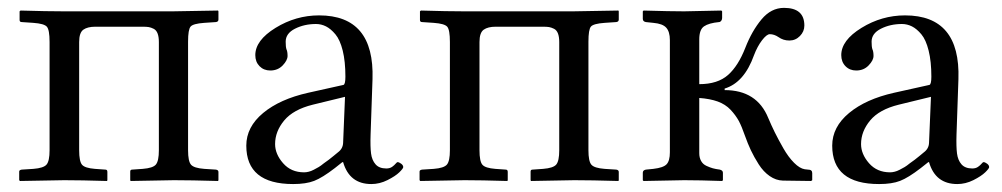

<svg xmlns="http://www.w3.org/2000/svg" viewBox="-20 -458 2547 488"><path d="M106 -351.1Q106 -382.3 99.1 -390.1Q92.3 -397.9 64.9 -399.9L35.2 -401.9Q29.8 -401.9 29.8 -407.2V-429.2L32.2 -431.2Q99.1 -429.2 142.1 -429.2H418.9L534.2 -431.2L535.2 -429.2V-408.2Q535.2 -402.8 528.8 -401.9L499 -399.9Q470.7 -397.9 464.4 -390.4Q458 -382.8 458 -352.1V-76.2Q458 -47.9 465.6 -39.3Q473.1 -30.8 499 -28.8L528.8 -26.9Q535.2 -25.9 535.2 -21V0L534.2 2Q465.3 0 421.9 0L312 2L311 0V-22Q311 -26.9 315.9 -26.9L342.8 -28.8Q368.7 -30.8 376.2 -39.8Q383.8 -48.8 383.8 -76.2V-351.1Q383.8 -364.3 380.6 -372.8Q377.4 -381.3 370.6 -384.8Q363.8 -388.2 357.9 -389.2Q352.1 -390.1 342.8 -390.1H222.2Q202.6 -390.1 191.9 -382.6Q181.2 -375 181.2 -351.1V-76.2Q181.2 -47.9 188.5 -39.3Q195.8 -30.8 221.2 -28.8L248 -26.9Q252.9 -26.9 252.9 -21V0L252 2Q185.5 0 143.1 0L30.8 2L28.8 0V-22Q28.8 -25.9 35.2 -26.9L64.9 -28.8Q90.8 -30.8 98.4 -39.8Q106 -48.8 106 -76.2Z M856.9 -211.9 774.9 -191.9Q725.6 -179.7 702.4 -151.9Q679.2 -124 679.2 -91.8Q679.2 -66.4 699.5 -43.2Q719.7 -20 752.9 -20Q758.3 -20 764.4 -21.5Q770.5 -22.9 777.6 -26.6Q784.7 -30.3 790 -33.4Q795.4 -36.6 803.2 -43L815.4 -51.8Q819.3 -54.7 827.6 -61.5L838.9 -70.8Q851.6 -80.1 852.1 -95.2ZM852.1 -45.9H850.1L831.1 -30.8Q799.3 -6.3 778.6 1.7Q757.8 9.8 725.1 9.8Q606 9.8 606 -87.9Q606 -135.3 648.9 -170.9Q691.4 -206.1 763.2 -222.2L853 -242.2Q857.9 -243.7 857.9 -263.2Q857.9 -301.8 851.1 -329.3Q844.2 -356.9 832.5 -370.8Q820.8 -384.8 808.6 -390.9Q796.4 -397 783.2 -397Q753.4 -397 729.7 -385Q706.1 -373 706.1 -352.1Q706.1 -338.9 708 -333Q710.9 -327.1 710.9 -315.9Q710.9 -304.7 698.5 -291.7Q686 -278.8 667 -278.8Q650.4 -278.8 639.6 -289.8Q628.9 -300.8 628.9 -317.9Q628.9 -355.5 680.4 -387.2Q731.9 -418.9 791 -418.9Q932.1 -418.9 926.8 -256.8L921.9 -115.2Q920.9 -85 923.1 -67.9Q925.3 -50.8 934.6 -40.3Q943.8 -29.8 961.9 -29.8Q970.7 -29.8 976.6 -33.9Q982.4 -38.1 985.6 -42Q988.8 -45.9 990.7 -45.9Q994.1 -45.9 999.5 -42Q1004.9 -38.1 1004.9 -33.2Q1004.9 -29.8 994.9 -20Q984.9 -10.3 964.8 -0.2Q944.8 9.8 923.8 9.8Q868.2 9.8 852.1 -45.9Z M1123.5 -351.1Q1123.5 -382.3 1116.7 -390.1Q1109.9 -397.9 1082.5 -399.9L1052.7 -401.9Q1047.4 -401.9 1047.4 -407.2V-429.2L1049.8 -431.2Q1116.7 -429.2 1159.7 -429.2H1436.5L1551.8 -431.2L1552.7 -429.2V-408.2Q1552.7 -402.8 1546.4 -401.9L1516.6 -399.9Q1488.3 -397.9 1481.9 -390.4Q1475.6 -382.8 1475.6 -352.1V-76.2Q1475.6 -47.9 1483.2 -39.3Q1490.7 -30.8 1516.6 -28.8L1546.4 -26.9Q1552.7 -25.9 1552.7 -21V0L1551.8 2Q1482.9 0 1439.5 0L1329.6 2L1328.6 0V-22Q1328.6 -26.9 1333.5 -26.9L1360.4 -28.8Q1386.2 -30.8 1393.8 -39.8Q1401.4 -48.8 1401.4 -76.2V-351.1Q1401.4 -364.3 1398.2 -372.8Q1395 -381.3 1388.2 -384.8Q1381.3 -388.2 1375.5 -389.2Q1369.6 -390.1 1360.4 -390.1H1239.7Q1220.2 -390.1 1209.5 -382.6Q1198.7 -375 1198.7 -351.1V-76.2Q1198.7 -47.9 1206.1 -39.3Q1213.4 -30.8 1238.8 -28.8L1265.6 -26.9Q1270.5 -26.9 1270.5 -21V0L1269.5 2Q1203.1 0 1160.6 0L1048.3 2L1046.4 0V-22Q1046.4 -25.9 1052.7 -26.9L1082.5 -28.8Q1108.4 -30.8 1116 -39.8Q1123.5 -48.8 1123.5 -76.2Z M1613.8 0V-19Q1613.8 -25.4 1621.6 -26.9L1640.6 -28.8Q1666 -31.7 1674.3 -40.5Q1682.6 -49.3 1682.6 -70.8V-356Q1682.6 -377.4 1673.3 -387.7Q1664.1 -397.9 1640.6 -399.9L1621.6 -401.9Q1613.8 -403.3 1613.8 -410.2V-429.2L1615.7 -431.2Q1683.6 -429.2 1718.8 -429.2L1813.5 -431.2L1815.4 -429.2V-412.1Q1815.4 -408.2 1813 -405Q1810.5 -401.9 1807.6 -401.9Q1781.7 -399.4 1769.5 -391.1Q1757.3 -382.8 1757.3 -357.9V-244.1Q1804.2 -244.1 1830.6 -267.6Q1856.4 -290.5 1874.5 -336.9Q1891.1 -379.4 1915.5 -408.7Q1939.9 -438 1972.7 -438Q2024.4 -438 2024.4 -393.1Q2024.4 -377.9 2013.2 -366.5Q2002 -355 1986.3 -355Q1970.7 -355 1958.5 -363.8Q1947.8 -371.1 1936.5 -371.1Q1928.7 -371.1 1916.7 -355.5Q1904.8 -339.8 1896.5 -317.9Q1871.6 -248 1821.8 -232.9V-229Q1903.8 -229 1932.6 -158.2Q1940.4 -139.6 1949.2 -121.8Q1958 -104 1970.9 -81.3Q1983.9 -58.6 1998.3 -44.2Q2012.7 -29.8 2025.4 -27.8L2033.7 -26.9Q2044.4 -26.9 2044.4 -18.1V0L2041.5 2L1969.7 1Q1952.1 0.5 1936.3 -10.5Q1920.4 -21.5 1908.4 -40.3Q1896.5 -59.1 1888.4 -76.2Q1880.4 -93.3 1873.5 -112.8Q1865.2 -136.7 1857.9 -150.4Q1849.6 -165.5 1836.7 -179.2Q1823.7 -192.9 1804.2 -200Q1784.7 -207 1757.3 -209V-68.8Q1757.3 -57.1 1762 -48.8Q1766.6 -40.5 1775.6 -36.4Q1784.7 -32.2 1791.7 -30.3Q1798.8 -28.3 1809.6 -26.9Q1817.4 -24.9 1817.4 -19V0L1815.4 2Q1757.8 0 1718.8 0L1615.7 2Z M2346.2 -211.9 2264.2 -191.9Q2214.8 -179.7 2191.7 -151.9Q2168.5 -124 2168.5 -91.8Q2168.5 -66.4 2188.7 -43.2Q2209 -20 2242.2 -20Q2247.6 -20 2253.7 -21.5Q2259.8 -22.9 2266.8 -26.6Q2273.9 -30.3 2279.3 -33.4Q2284.7 -36.6 2292.5 -43L2304.7 -51.8Q2308.6 -54.7 2316.9 -61.5L2328.1 -70.8Q2340.8 -80.1 2341.3 -95.2ZM2341.3 -45.9H2339.4L2320.3 -30.8Q2288.6 -6.3 2267.8 1.7Q2247.1 9.8 2214.4 9.8Q2095.2 9.8 2095.2 -87.9Q2095.2 -135.3 2138.2 -170.9Q2180.7 -206.1 2252.4 -222.2L2342.3 -242.2Q2347.2 -243.7 2347.2 -263.2Q2347.2 -301.8 2340.3 -329.3Q2333.5 -356.9 2321.8 -370.8Q2310.1 -384.8 2297.9 -390.9Q2285.6 -397 2272.5 -397Q2242.7 -397 2219 -385Q2195.3 -373 2195.3 -352.1Q2195.3 -338.9 2197.3 -333Q2200.2 -327.1 2200.2 -315.9Q2200.2 -304.7 2187.7 -291.7Q2175.3 -278.8 2156.2 -278.8Q2139.6 -278.8 2128.9 -289.8Q2118.2 -300.8 2118.2 -317.9Q2118.2 -355.5 2169.7 -387.2Q2221.2 -418.9 2280.3 -418.9Q2421.4 -418.9 2416 -256.8L2411.1 -115.2Q2410.2 -85 2412.4 -67.9Q2414.6 -50.8 2423.8 -40.3Q2433.1 -29.8 2451.2 -29.8Q2460 -29.8 2465.8 -33.9Q2471.7 -38.1 2474.9 -42Q2478 -45.9 2480 -45.9Q2483.4 -45.9 2488.8 -42Q2494.1 -38.1 2494.1 -33.2Q2494.1 -29.8 2484.1 -20Q2474.1 -10.3 2454.1 -0.2Q2434.1 9.8 2413.1 9.8Q2357.4 9.8 2341.3 -45.9Z"/></svg>

Font: Linux Libertine Display G
Style: Regular
Weight: 400
Designer: Philipp H. Poll
Foundry: Philipp H. Poll
Version: Version 5.0.9